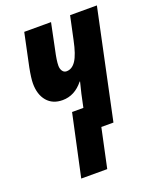

<svg xmlns="http://www.w3.org/2000/svg" viewBox="-139 -630 739 909"><g transform="rotate(-20 230.5 -175.5)"><path d="M178 -114H235L249 -180L263 -237H261Q217 -182 156 -182Q106 -182 78 -215Q50 -248 50 -304Q50 -330 60 -382L95 -548H230L203 -417Q192 -368 192 -342Q192 -326 199.5 -315Q207 -304 220 -304Q248 -304 267.5 -333.5Q287 -363 301 -431L326 -548H461L345 0H284L242 197H111Z"/></g></svg>

Font: Noto Sans Display Ex Bold Cond
Style: Italic
Weight: 800
Width: 3
Italic angle: -12°
Designer: Monotype Design team
Foundry: Monotype Imaging Inc.
Version: Version 1.000